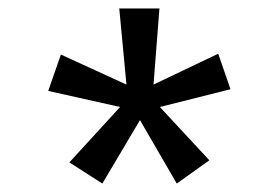

<svg xmlns="http://www.w3.org/2000/svg" viewBox="-20 -947 658 454"><path d="M144 -563 264 -694 94 -732 124 -818 279 -747 262 -927H357L343 -747L496 -820L525 -736L358 -694L475 -568L398 -513L311 -663L222 -513Z"/></svg>

Font: Krub SemiBold
Style: Regular
Weight: 600
Version: Version 1.000; ttfautohint (v1.6)